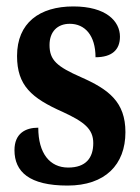

<svg xmlns="http://www.w3.org/2000/svg" viewBox="-20 -567 435 597"><path d="M190 10C307 10 370 -55 370 -156C370 -250 318 -289 232 -327C157 -360 134 -380 134 -427C134 -468 158 -493 197 -493C244 -493 277 -457 277 -389C328 -389 353 -412 353 -453C353 -501 310 -547 208 -547C103 -547 33 -496 33 -393C33 -301 78 -262 175 -219C242 -188 270 -166 270 -122C270 -76 247 -46 192 -46C135 -46 99 -90 99 -170C59 -170 25 -152 25 -100C25 -33 71 10 190 10Z"/></svg>

Font: Noto Serif Myanmar ExtraCondensed
Style: Bold
Weight: 700
Width: 2
Designer: Ben Mitchell and the Monotype Design Team
Foundry: Monotype Imaging Inc.
Version: Version 2.106